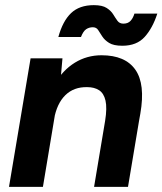

<svg xmlns="http://www.w3.org/2000/svg" viewBox="-20 -727 632 747"><path d="M15 0 99 -500H223L215 -408L147 0ZM346 0 389 -257 524 -275 478 0ZM389 -257Q397 -307 390.5 -335.5Q384 -364 365.5 -376Q347 -388 319 -388Q267 -389 234 -356.5Q201 -324 190 -262L146 -263Q159 -343 191.5 -398.5Q224 -454 271 -483Q318 -512 375 -512Q467 -512 506.5 -456Q546 -400 526 -285L521 -257ZM456 -549Q422 -549 404.5 -560Q387 -571 378 -585Q369 -599 362 -610Q355 -621 341 -621Q327 -621 315.5 -613.5Q304 -606 295 -583H207Q224 -645 256.5 -676Q289 -707 345 -707Q378 -707 395 -696Q412 -685 420.5 -671Q429 -657 437 -646Q445 -635 460 -635Q478 -635 488 -646Q498 -657 503 -674H592Q574 -618 543 -583.5Q512 -549 456 -549Z"/></svg>

Font: Figtree
Style: Bold Italic
Weight: 700
Italic angle: -9.5°
Foundry: Erik Kennedy
Version: Version 2.001;gftools[0.9.30]